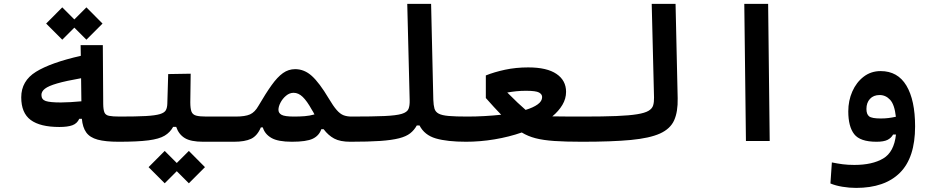

<svg xmlns="http://www.w3.org/2000/svg" viewBox="-20 -713 4728 971"><path d="M280.3 -70.8Q183.1 -70.8 135.3 -106.2Q87.4 -141.6 87.4 -220.7Q87.4 -303.7 161.9 -349.9Q236.3 -396 388.7 -430.7L387.7 -484.9H500L502 -187Q502.4 -158.2 508.1 -144.5Q513.7 -130.9 531.5 -127.2Q549.3 -123.5 585.9 -123.5Q606.4 -123.5 614.5 -108.6Q622.6 -93.8 622.6 -62Q622.6 -30.8 613.8 -13.4Q605 3.9 580.1 3.9Q513.2 3.9 473.9 -6.8Q434.6 -17.6 416.3 -43Q397.9 -68.4 394 -112.3H380.9Q370.1 -88.4 346.2 -79.6Q322.3 -70.8 280.3 -70.8ZM390.1 -317.4Q312.5 -303.7 268.8 -291Q225.1 -278.3 207.3 -264.4Q189.5 -250.5 189.5 -232.9Q189.5 -209.5 211.4 -202.1Q233.4 -194.8 287.6 -194.8Q308.1 -194.8 337.4 -196.5Q366.7 -198.2 391.6 -200.7ZM417 -512.2 356 -573.2 294.9 -512.2 213.4 -593.8 294.9 -675.8 356 -614.7 417 -675.8 498.5 -593.8Z M580.1 3.9 585.9 -123.5Q669.4 -123.5 717.5 -126.2Q765.6 -128.9 788.8 -136Q812 -143.1 818.8 -155.8Q825.7 -168.5 826.2 -189L830.6 -338.4L944.3 -340.3L942.4 -195.8Q942.4 -164.6 948.2 -148.9Q954.1 -133.3 971.7 -128.4Q989.3 -123.5 1024.4 -123.5H1171.9Q1208.5 -123.5 1208.5 -67.9Q1208.5 -29.3 1196 -12.7Q1183.6 3.9 1166 3.9H1007.3Q944.8 3.9 914.3 -14.9Q883.8 -33.7 871.1 -71.3H855.5Q840.3 -43.5 812.7 -26.9Q785.2 -10.3 730.7 -3.2Q676.3 3.9 580.1 3.9ZM935.1 213.9 874 152.8 813 213.9 731.4 132.3 813 50.3 874 111.3 935.1 50.3 1016.6 132.3Z M1163.1 3.9Q1149.9 3.9 1143.8 -9.8Q1137.7 -23.4 1137.7 -56.2Q1137.7 -76.7 1146.2 -100.1Q1154.8 -123.5 1171.9 -123.5Q1219.7 -123.5 1244.4 -134.5Q1269 -145.5 1287.1 -177.7Q1324.2 -241.2 1353.5 -282.2Q1382.8 -323.2 1410.9 -343.3Q1439 -363.3 1472.7 -363.3Q1519 -363.3 1557.1 -328.9Q1595.2 -294.4 1642.1 -215.8Q1665.5 -176.3 1682.9 -156.5Q1700.2 -136.7 1717.5 -130.1Q1734.9 -123.5 1757.8 -123.5Q1776.4 -123.5 1785.4 -110.6Q1794.4 -97.7 1794.4 -62Q1794.4 -20.5 1782 -8.3Q1769.5 3.9 1752 3.9Q1700.2 3.9 1670.2 -12.2Q1640.1 -28.3 1616.7 -59.6H1605Q1593.8 -26.9 1561.8 -11.5Q1529.8 3.9 1456.1 3.9Q1385.7 3.9 1352.3 -15.6Q1318.8 -35.2 1309.1 -68.8H1299.3Q1281.2 -25.9 1249.8 -11Q1218.3 3.9 1163.1 3.9ZM1570.3 -134.3Q1567.4 -140.1 1564 -146.5Q1560.1 -152.3 1556.6 -158.7Q1532.2 -202.6 1510.7 -223.1Q1489.3 -243.7 1464.8 -243.7Q1444.3 -243.7 1426.8 -229Q1409.2 -214.4 1398.7 -194.3Q1388.2 -174.3 1388.2 -157.7Q1388.2 -141.1 1404.1 -132.3Q1419.9 -123.5 1467.3 -123.5Q1496.6 -123.5 1521 -125.5Q1545.4 -127.4 1570.3 -134.3Z M1752 3.9Q1737.8 3.9 1730.7 -12Q1723.6 -27.8 1723.6 -63Q1723.6 -98.1 1733.4 -110.8Q1743.2 -123.5 1757.8 -123.5Q1864.3 -123.5 1924.3 -126.2Q1984.4 -128.9 2011.7 -137.2Q2039.1 -145.5 2045.9 -162.1Q2052.7 -178.7 2051.8 -207L2039.6 -693.4H2160.2L2171.4 -208.5Q2172.4 -180.7 2177.2 -163.8Q2182.1 -147 2198.7 -138.2Q2215.3 -129.4 2249.8 -126.5Q2284.2 -123.5 2343.8 -123.5Q2380.4 -123.5 2380.4 -65.9Q2380.4 -28.8 2368.7 -12.5Q2356.9 3.9 2337.9 3.9Q2241.7 3.9 2184.1 -12.9Q2126.5 -29.8 2101.6 -78.6H2087.9Q2074.7 -54.7 2054.4 -38.8Q2034.2 -22.9 1998.3 -13.7Q1962.4 -4.4 1903.1 -0.2Q1843.8 3.9 1752 3.9Z M2335.9 3.9 2343.8 -123.5Q2387.2 -123.5 2430.7 -126Q2474.1 -128.4 2514.6 -132.8Q2496.6 -151.4 2477.8 -171.9Q2459 -192.4 2437 -217.3V-331.5Q2479.5 -348.6 2534.2 -360.4Q2588.9 -372.1 2651.4 -372.1Q2746.1 -372.1 2794.4 -339.1Q2842.8 -306.2 2842.8 -248.5Q2842.8 -213.9 2824.2 -182.6Q2805.7 -151.4 2773.4 -124.5Q2801.8 -124 2840.6 -123.8Q2879.4 -123.5 2930.7 -123.5Q2969.2 -123.5 2978.8 -108.6Q2988.3 -93.8 2988.3 -62Q2988.3 -24.9 2975.3 -10.5Q2962.4 3.9 2922.9 3.9Q2839.4 3.9 2783.2 0Q2727.1 -3.9 2688.5 -13.9Q2649.9 -23.9 2618.7 -43Q2554.2 -20.5 2481.2 -8.3Q2408.2 3.9 2335.9 3.9ZM2638.2 -157.2Q2676.8 -168.9 2699.2 -185.1Q2721.7 -201.2 2721.7 -222.2Q2721.7 -236.3 2706.1 -245.1Q2690.4 -253.9 2639.6 -253.9Q2614.7 -253.9 2591.1 -251.5Q2567.4 -249 2545.4 -245.1Q2577.6 -212.9 2597.4 -194.1Q2617.2 -175.3 2638.2 -157.2Z M2923.8 3.9Q2909.7 3.9 2902.6 -12Q2895.5 -27.8 2895.5 -63Q2895.5 -98.1 2905.3 -110.8Q2915 -123.5 2929.7 -123.5Q3031.2 -123.5 3097.4 -126.2Q3163.6 -128.9 3202.4 -135.3Q3241.2 -141.6 3259.8 -152.6Q3278.3 -163.6 3283.2 -180.2Q3288.1 -196.8 3287.6 -219.7L3275.9 -693.4H3396.5L3407.2 -215.8Q3408.7 -147.9 3389.4 -104.7Q3370.1 -61.5 3317.9 -37.8Q3265.6 -14.2 3170.2 -5.1Q3074.7 3.9 2923.8 3.9Z M3752.4 0 3744.1 -693.4H3864.7L3872.6 0Z M4309.6 237.3Q4274.9 237.3 4240 231.4Q4205.1 225.6 4179.7 214.8L4187 108.4Q4215.8 114.3 4241.9 117.7Q4268.1 121.1 4300.8 121.1Q4391.6 121.1 4446.5 88.6Q4501.5 56.2 4511.2 -32.7H4496.6Q4487.3 -15.1 4468.3 -5.6Q4449.2 3.9 4412.6 3.9Q4329.6 3.9 4299.8 -34.7Q4270 -73.2 4270 -149.9Q4270 -204.1 4290.5 -250.5Q4311 -296.9 4347.9 -325.2Q4384.8 -353.5 4433.6 -353.5Q4520 -353.5 4564 -280Q4607.9 -206.5 4607.9 -73.7Q4607.9 84.5 4531 160.9Q4454.1 237.3 4309.6 237.3ZM4510.7 -122.6Q4503.9 -184.6 4481.4 -208.5Q4459 -232.4 4428.7 -232.4Q4397.5 -232.4 4379.6 -212.9Q4361.8 -193.4 4361.8 -162.1Q4361.8 -135.3 4375.5 -124.5Q4389.2 -113.8 4434.1 -113.8Q4455.1 -113.8 4472.9 -116Q4490.7 -118.2 4510.7 -122.6Z"/></svg>

Font: CaskaydiaCove NFP SemiBold
Style: Regular
Weight: 600
Designer: Aaron Bell
Foundry: Saja Typeworks
Version: Version 2111.001; VTT 6.35;Nerd Fonts 3.1.1